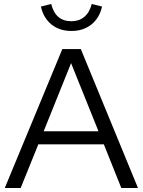

<svg xmlns="http://www.w3.org/2000/svg" viewBox="-20 -947 719 967"><path d="M4 0 294 -700H387L675 0H591L503 -220H173L84 0ZM200 -286H476L338 -629ZM340 -791Q280 -791 239.5 -823.5Q199 -856 186 -914L238 -927Q259 -840 340 -840Q378 -840 404.5 -862Q431 -884 442 -927L494 -914Q481 -856 440 -823.5Q399 -791 340 -791Z"/></svg>

Font: Red Hat Display Variable
Style: Regular
Weight: 400
Designer: Pentagram, MCKL
Foundry: Pentagram, MCKL
Version: Version 1.021